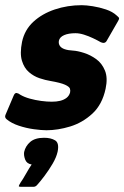

<svg xmlns="http://www.w3.org/2000/svg" viewBox="-34 -497 479 740"><path d="M18 -127Q23 -140 30.5 -138.5Q38 -137 44 -132Q59 -123 80.5 -117Q102 -111 124.5 -108Q147 -105 166 -105Q184 -105 198 -108.5Q212 -112 222 -119.5Q232 -127 236 -140Q238 -148 235.5 -155.5Q233 -163 216.5 -170.5Q200 -178 160 -185Q141 -188 118.5 -195.5Q96 -203 77.5 -219Q59 -235 50.5 -263Q42 -291 51 -336Q61 -382 94.5 -413Q128 -444 177 -460.5Q226 -477 281 -477Q298 -477 323.5 -473Q349 -469 374.5 -460.5Q400 -452 416 -437Q425 -430 425 -426Q425 -422 420 -414L378 -341Q371 -327 355 -334Q341 -342 324 -350Q307 -358 289.5 -363.5Q272 -369 257 -369Q230 -369 213 -361.5Q196 -354 193 -340Q191 -329 196.5 -320.5Q202 -312 215 -307.5Q228 -303 247 -302Q265 -301 290 -293Q315 -285 337 -269Q359 -253 370.5 -225Q382 -197 373 -155Q360 -94 322 -59Q284 -24 236.5 -9.5Q189 5 145 5Q126 5 96.5 1Q67 -3 38.5 -12.5Q10 -22 -8 -37Q-17 -44 -13 -54ZM188 88Q183 110 168.5 134.5Q154 159 137.5 181Q121 203 109 216Q103 223 95 223Q82 223 70 223Q58 223 46 223Q38 223 38.5 220Q39 217 45 207Q53 196 66 173Q79 150 88 137Q69 134 63 118Q57 102 59 89Q64 66 82.5 50Q101 34 136 34Q162 34 178.5 44Q195 54 188 88Z"/></svg>

Font: Glory ExtraBold
Style: Italic
Weight: 800
Italic angle: -12°
Version: Version 1.011